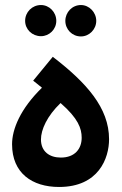

<svg xmlns="http://www.w3.org/2000/svg" viewBox="-20 -742 486 764"><path d="M302 -597C335 -597 363 -625 363 -659C363 -693 335 -722 302 -722C267 -722 240 -693 240 -659C240 -625 267 -597 302 -597ZM143 -598C176 -598 204 -625 204 -659C204 -694 176 -722 143 -722C108 -722 80 -694 80 -659C80 -625 108 -598 143 -598ZM414 -188C414 -313 324 -413 190 -516L112 -421L147 -393C61 -309 28 -228 28 -168C28 -53 108 2 215 2C373 2 414 -113 414 -188ZM143 -187C143 -226 167 -280 221 -332C291 -271 305 -231 305 -194C305 -150 278 -115 222 -115C177 -115 143 -139 143 -187Z"/></svg>

Font: Noto Sans Arabic UI Semi
Style: Regular
Weight: 600
Designer: Nadine Chahine - Monotype Design Team
Foundry: Monotype Imaging Inc.
Version: Version 1.900